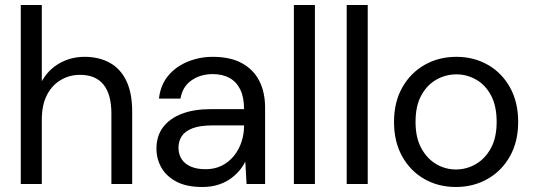

<svg xmlns="http://www.w3.org/2000/svg" viewBox="-20 -735 2133 767"><path d="M63 0V-715H147V-412H148Q174 -458 219 -483Q264 -508 318 -508Q375 -508 418 -484.5Q461 -461 484.5 -412.5Q508 -364 508 -290V0H425V-281Q425 -358 393.5 -397Q362 -436 300 -436Q257 -436 222 -415Q187 -394 167 -354.5Q147 -315 147 -257V0Z M788 12Q726 12 685.5 -9Q645 -30 625 -65Q605 -100 605 -141Q605 -192 631.5 -227Q658 -262 706.5 -280.5Q755 -299 821 -299H955Q955 -346 940 -377Q925 -408 897 -423.5Q869 -439 830 -439Q781 -439 745 -414Q709 -389 701 -341H615Q621 -395 651.5 -432Q682 -469 729.5 -488.5Q777 -508 830 -508Q900 -508 946.5 -482.5Q993 -457 1016 -411.5Q1039 -366 1039 -305V0H965L960 -88H959Q948 -66 931.5 -48Q915 -30 894 -16.5Q873 -3 846.5 4.5Q820 12 788 12ZM801 -59Q838 -59 866.5 -73.5Q895 -88 915 -113Q935 -138 945 -169Q955 -200 955 -233V-234H828Q779 -234 749 -222.5Q719 -211 706 -191Q693 -171 693 -145Q693 -119 705.5 -99.5Q718 -80 742.5 -69.5Q767 -59 801 -59Z M1154 0V-715H1238V0Z M1365 0V-715H1449V0Z M1801 12Q1731 12 1675 -20Q1619 -52 1586.5 -110.5Q1554 -169 1554 -248Q1554 -327 1587 -385.5Q1620 -444 1676.5 -476Q1733 -508 1803 -508Q1873 -508 1929 -476Q1985 -444 2017.5 -385.5Q2050 -327 2050 -248Q2050 -169 2017 -110.5Q1984 -52 1927.5 -20Q1871 12 1801 12ZM1801 -58Q1844 -58 1881 -79.5Q1918 -101 1941 -143Q1964 -185 1964 -248Q1964 -312 1941.5 -354Q1919 -396 1882 -417Q1845 -438 1803 -438Q1761 -438 1723.5 -417Q1686 -396 1663 -354Q1640 -312 1640 -248Q1640 -185 1663 -143Q1686 -101 1722.5 -79.5Q1759 -58 1801 -58Z"/></svg>

Font: DM Sans 28pt
Style: Regular
Weight: 400
Version: Version 4.004;gftools[0.9.30]